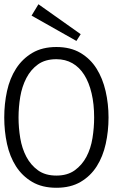

<svg xmlns="http://www.w3.org/2000/svg" viewBox="-36 -868 602 899"><path d="M472.2 -317.9Q472.2 -253.9 459 -194.3Q445.8 -134.8 417 -89.4Q388.2 -43.9 341.6 -16.4Q294.9 11.2 228 11.2Q161.1 11.2 114.5 -16.4Q67.9 -43.9 38.8 -89.4Q9.8 -134.8 -3.2 -194.3Q-16.1 -253.9 -16.1 -317.9Q-16.1 -381.8 -3.2 -441.4Q9.8 -501 39.3 -546.9Q68.8 -592.8 115.5 -620.4Q162.1 -647.9 228 -647.9Q293.9 -647.9 340.6 -620.4Q387.2 -592.8 416 -546.9Q444.8 -501 458.5 -441.4Q472.2 -381.8 472.2 -317.9ZM404.8 -317.9Q404.8 -380.9 392.8 -431.4Q380.9 -481.9 358.4 -517.6Q335.9 -553.2 303 -572Q270 -590.8 228 -590.8Q175.8 -590.8 141.8 -566.4Q107.9 -542 87.4 -502.4Q66.9 -462.9 58.8 -414.6Q50.8 -366.2 50.8 -317.9Q50.8 -270 58.8 -221.4Q66.9 -172.9 87.4 -134Q107.9 -95.2 141.8 -70.6Q175.8 -45.9 228 -45.9Q279.8 -45.9 314 -70.6Q348.1 -95.2 368.7 -134Q389.2 -172.9 397 -221.4Q404.8 -270 404.8 -317.9ZM341.8 -708 321.8 -676.3 111.8 -794.9 144 -848.1Z"/></svg>

Font: Anonymous Pro
Style: Regular
Weight: 400
Monospace: yes
Designer: Mark Simonson
Version: Version 1.002